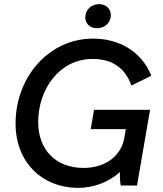

<svg xmlns="http://www.w3.org/2000/svg" viewBox="-20 -894 783 925"><path d="M358 11C432 11 504 -17 558 -65C557 -42 558 -17 562 0H640L703 -365H433L417 -272H586L579 -230C564 -143 488 -85 383 -85C247 -85 164 -174 164 -306C164 -465 267 -610 426 -610C527 -610 585 -561 613 -482L709 -529C661 -649 551 -708 428 -708C215 -708 55 -522 55 -299C55 -114 181 11 358 11ZM445 -758C481 -757 512 -781 514 -818C516 -849 493 -873 459 -874C423 -875 393 -850 391 -814C389 -783 411 -759 445 -758Z"/></svg>

Font: Fixel Display 20240404 Medium
Style: Italic
Weight: 500
Italic angle: -10°
Designer: AlfaBravo + MacPaw
Foundry: Kyrylo Tkachov, Marchela Mozhyna, Serhii Makarenko, Maria Weinstein, Zakhar Kryvoshyya
Version: Version 1.211;Glyphs 3.2 (3225)